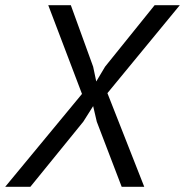

<svg xmlns="http://www.w3.org/2000/svg" viewBox="-27 -720 713 740"><path d="M289 -358 159 -700H246L332 -463L344 -406L378 -463L569 -700H666L387 -361L529 0H442L346 -251L332 -311L294 -251L90 0H-7Z"/></svg>

Font: PT Sans
Style: Italic
Weight: 400
Italic angle: -12°
Designer: A.Korolkova, O.Umpeleva, V.Yefimov
Foundry: ParaType Ltd
Version: Version 2.003W OFL